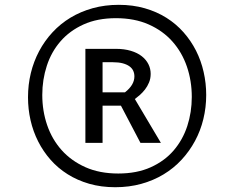

<svg xmlns="http://www.w3.org/2000/svg" viewBox="-20 -761 984 807"><path d="M97.7 -352.1Q97.7 -404.8 109.6 -453.9Q121.6 -502.9 144.5 -546.1Q167.5 -589.4 200.7 -625.2Q233.9 -661.1 276.4 -686.8Q318.8 -712.4 369.9 -726.6Q420.9 -740.7 479.5 -740.7Q538.1 -740.7 588.4 -726.3Q638.7 -711.9 679.4 -686.3Q720.2 -660.6 751.5 -625.2Q782.7 -589.8 804 -547.9Q825.2 -505.9 835.9 -458.5Q846.7 -411.1 846.7 -361.8Q846.7 -309.6 834.7 -260.5Q822.8 -211.4 799.6 -168.5Q776.4 -125.5 743.2 -89.6Q710 -53.7 667.5 -28.1Q625 -2.4 574 11.7Q522.9 25.9 464.4 25.9Q405.3 25.9 355.2 11.5Q305.2 -2.9 264.4 -28.6Q223.6 -54.2 192.6 -89.4Q161.6 -124.5 140.4 -166.5Q119.1 -208.5 108.4 -255.6Q97.7 -302.7 97.7 -352.1ZM157.7 -361.8Q157.7 -294.9 178.2 -235.1Q198.7 -175.3 239 -130.1Q279.3 -85 338.9 -58.3Q398.4 -31.7 477.1 -31.7Q555.2 -31.7 613.3 -57.9Q671.4 -84 709.7 -128.4Q748 -172.9 767.1 -231Q786.1 -289.1 786.1 -353.5Q786.1 -420.9 765.6 -481Q745.1 -541 704.8 -586.4Q664.6 -631.8 605 -658.2Q545.4 -684.6 467.3 -684.6Q389.2 -684.6 331.1 -658.2Q272.9 -631.8 234.4 -587.4Q195.8 -543 176.8 -484.6Q157.7 -426.3 157.7 -361.8ZM338.9 -160.6V-555.7H466.8Q502.4 -555.7 530 -547.4Q557.6 -539.1 575.9 -524.7Q594.2 -510.3 603.8 -491.2Q613.3 -472.2 613.3 -450.7Q613.3 -430.7 606.4 -414.3Q599.6 -397.9 589.4 -384.8Q579.1 -371.6 567.6 -361.6Q556.2 -351.6 546.9 -344.7L656.2 -160.6H570.3L488.3 -316.9H411.1V-160.6ZM505.4 -373Q544.9 -403.8 544.9 -439.9Q544.9 -452.6 540 -463.4Q535.2 -474.1 524.2 -482.2Q513.2 -490.2 495.8 -494.9Q478.5 -499.5 453.6 -499.5H411.1V-373Z"/></svg>

Font: Proza Libre
Style: Light
Weight: 300
Designer: Jasper de Waard
Foundry: Jasper de Waard
Version: Version 1.000; ttfautohint (v1.4.1.8-43bc)